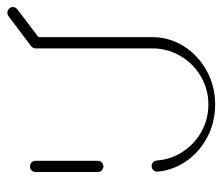

<svg xmlns="http://www.w3.org/2000/svg" viewBox="-62 -558 608 525"><g transform="rotate(-90 242.5 -296.0)"><path d="M49.6 -317.8Q43.3 -317.8 38.7 -322.2Q34.1 -326.7 34.1 -333V-503.3Q34.1 -509.6 38.7 -514.1Q43.3 -518.5 49.6 -518.5Q55.9 -518.5 60.4 -514.1Q64.8 -509.6 64.8 -503.3V-333Q64.8 -326.7 60.4 -322.2Q55.9 -317.8 49.6 -317.8ZM387.8 -518.5Q394.1 -518.5 398.5 -514.1Q403 -509.6 403 -503.3V-184.4Q403 -137.8 378.3 -98.3Q353.7 -58.9 311.5 -35.6Q269.3 -12.2 218.9 -12.2Q171.1 -12.2 130.6 -33.1Q90 -54.1 64.6 -90Q39.3 -125.9 35.2 -169.3Q34.4 -175.9 39.1 -180.9Q43.7 -185.9 50.4 -185.9Q56.3 -185.9 60.7 -181.9Q65.2 -177.8 65.6 -171.9Q68.5 -132.6 89.8 -100.4Q111.1 -68.1 145 -49.4Q178.9 -30.7 218.9 -30.7Q260.4 -30.7 295.6 -51.3Q330.7 -71.9 351.5 -107.2Q372.2 -142.6 372.2 -184.4V-503.3Q372.2 -509.6 376.9 -514.1Q381.5 -518.5 387.8 -518.5ZM387.8 -487.4Q381.5 -487.4 376.9 -492Q372.2 -496.7 372.2 -503Q372.2 -510.4 378.1 -515.2L460.4 -577.4Q464.4 -580.4 469.6 -580.4Q475.9 -580.4 480.6 -575.9Q485.2 -571.5 485.2 -565.2Q485.2 -558.1 478.9 -553L397 -490.7Q392.2 -487.4 387.8 -487.4Z"/></g></svg>

Font: 26F Galaxy Sans Ultra Light
Style: Regular
Weight: 200
Designer: C₂₉H₂₅N₃O₅
Version: Version 1.100